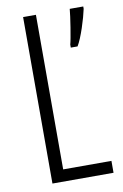

<svg xmlns="http://www.w3.org/2000/svg" viewBox="-82 -763 521 811"><g transform="rotate(-10 178.0 -357.0)"><path d="M76 0H338V-51H131V-714H76ZM334 -704V-714H276C274 -685 258 -584 252 -565V-552H281C301 -584 326 -665 334 -704Z"/></g></svg>

Font: Noto Sans Arabic UI XCn Lt
Style: Regular
Weight: 300
Width: 2
Designer: Monotype Design Team, Nadine Chahine and Nizar Qandah
Foundry: Monotype Imaging Inc.
Version: Version 2.010